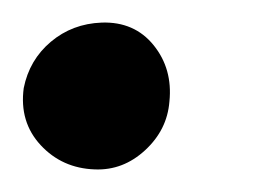

<svg xmlns="http://www.w3.org/2000/svg" viewBox="-37 -146 247 170"><path d="M47 4Q18 3 -1 -17.5Q-20 -38 -16 -68Q-11 -93 8 -109Q27 -125 53 -126Q82 -127 99 -106Q116 -85 113 -56Q111 -31 91.5 -13Q72 5 47 4Z"/></svg>

Font: Kulim Park
Style: Bold Italic
Weight: 700
Italic angle: -8°
Designer: Noponies / Dale Sattler
Foundry: Noponies
Version: Version 1.000; ttfautohint (v1.8.3)